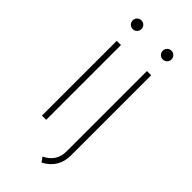

<svg xmlns="http://www.w3.org/2000/svg" viewBox="-270 -742 962 962"><g transform="rotate(45 211.0 -261.0)"><path d="M89 -530H119V0H89ZM126 -637Q117 -628 104 -628Q91 -628 82 -637Q73 -646 73 -659Q73 -672 82 -681Q91 -690 104 -690Q117 -690 126 -681Q135 -672 135 -659Q135 -646 126 -637ZM254 168 236 143Q303 111 303 40V-530H333V38Q333 126 254 168ZM340 -636Q331 -627 318 -627Q305 -627 296 -636Q287 -645 287 -658Q287 -671 296 -680Q305 -689 318 -689Q331 -689 340 -680Q349 -671 349 -658Q349 -645 340 -636Z"/></g></svg>

Font: Roundo ExtraLight
Style: Regular
Weight: 250
Designer: Namrata Goyal (Gurmukhi), Shiva Nallaperumal (Latin)
Foundry: Indian Type Foundry
Version: Version 1.000;PS 1.0;hotconv 1.0.88;makeotf.lib2.5.647800